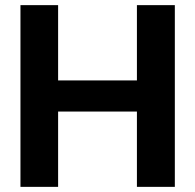

<svg xmlns="http://www.w3.org/2000/svg" viewBox="-20 -727 760 747"><path d="M59.6 -707H206.1V-414.1H512.7V-707H660.2V0H512.7V-293H206.1V0H59.6Z"/></svg>

Font: Pretendard JP
Style: Bold
Weight: 700
Designer: Base glyphs from Inter by Rasmus Andersson; Hangeul glyphs from Noto Sans CJK(Source Han Sans) by Jang Soo-young and Kan
Foundry: Kil Hyung-jin
Version: Version 1.309